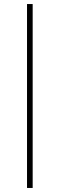

<svg xmlns="http://www.w3.org/2000/svg" viewBox="-20 -822 296 952"><path d="M114 110V-802H142V110Z"/></svg>

Font: Literata 72pt SemiBold
Style: Regular
Weight: 600
Designer: Latin by Veronika Burian and Jose Scaglione. Greek by Irene Vlachou. Cyrillic by Vera Evstafieva.
Foundry: TypeTogether
Version: Version 3.002